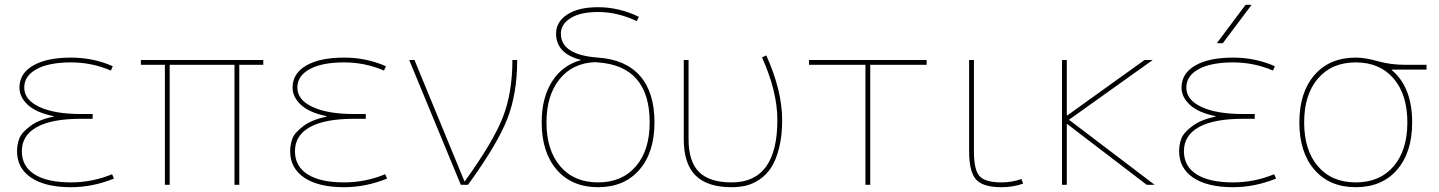

<svg xmlns="http://www.w3.org/2000/svg" viewBox="-20 -770 5995 800"><path d="M203 -284V-286Q130 -301 95.5 -333.5Q61 -366 61 -405Q61 -464 118 -497Q175 -530 276 -530Q369 -530 450 -494L442 -476Q363 -510 276 -510Q184 -510 132.5 -482Q81 -454 81 -405Q81 -354 144 -324.5Q207 -295 316 -295H366V-275H316Q196 -275 133.5 -240.5Q71 -206 71 -140Q71 -77 124 -43.5Q177 -10 276 -10Q364 -10 447 -44L455 -26Q366 10 276 10Q169 10 110 -29.5Q51 -69 51 -140Q51 -168 60.5 -193Q70 -218 106.5 -245Q143 -272 203 -284Z M977 -500V0H957V-500H687V0H667V-500H567V-520H1077V-500Z M1341 -284V-286Q1268 -301 1233.5 -333.5Q1199 -366 1199 -405Q1199 -464 1256 -497Q1313 -530 1414 -530Q1507 -530 1588 -494L1580 -476Q1501 -510 1414 -510Q1322 -510 1270.5 -482Q1219 -454 1219 -405Q1219 -354 1282 -324.5Q1345 -295 1454 -295H1504V-275H1454Q1334 -275 1271.5 -240.5Q1209 -206 1209 -140Q1209 -77 1262 -43.5Q1315 -10 1414 -10Q1502 -10 1585 -44L1593 -26Q1504 10 1414 10Q1307 10 1248 -29.5Q1189 -69 1189 -140Q1189 -168 1198.5 -193Q1208 -218 1244.5 -245Q1281 -272 1341 -284Z M1707 -520 1915 -15H1917Q2035 -179 2075 -281Q2115 -383 2115 -520H2135Q2135 -380 2093.5 -274Q2052 -168 1930 0H1900L1685 -520Z M2459 -511Q2365 -507 2311 -439.5Q2257 -372 2257 -260Q2257 -144 2314.5 -77Q2372 -10 2472 -10Q2572 -10 2629.5 -77Q2687 -144 2687 -260Q2687 -495 2471 -510Q2469 -510 2465 -510.5Q2461 -511 2459 -511ZM2402 -520Q2297 -546 2297 -630Q2297 -679 2343.5 -709.5Q2390 -740 2472 -740Q2559 -740 2642 -700L2633 -682Q2553 -720 2472 -720Q2398 -720 2357.5 -694.5Q2317 -669 2317 -630Q2317 -541 2472 -530Q2587 -522 2647 -453.5Q2707 -385 2707 -260Q2707 -135 2644 -62.5Q2581 10 2472 10Q2363 10 2300 -62.5Q2237 -135 2237 -260Q2237 -363 2280.5 -431Q2324 -499 2402 -520Z M3155 -531 3173 -539Q3239 -392 3239 -270Q3239 -203 3226 -152.5Q3213 -102 3193 -71.5Q3173 -41 3144.5 -22Q3116 -3 3088 3.5Q3060 10 3029 10Q2927 10 2878 -39Q2829 -88 2829 -190V-520H2849V-190Q2849 -97 2892.5 -53.5Q2936 -10 3029 -10Q3219 -10 3219 -270Q3219 -389 3155 -531Z M3606 -500V0H3586V-500H3351V-520H3841V-500Z M4038 -520V-140Q4038 -60 4062.5 -35Q4087 -10 4153 -10Q4196 -10 4236 -24L4243 -5Q4201 10 4153 10Q4076 10 4047 -22Q4018 -54 4018 -140V-520Z M4425 -253V0H4405V-520H4425V-289H4427L4749 -520H4783L4434 -271L4791 0H4758L4427 -253Z M5045 -284V-286Q4972 -301 4937.5 -333.5Q4903 -366 4903 -405Q4903 -464 4960 -497Q5017 -530 5118 -530Q5211 -530 5292 -494L5284 -476Q5205 -510 5118 -510Q5026 -510 4974.5 -482Q4923 -454 4923 -405Q4923 -354 4986 -324.5Q5049 -295 5158 -295H5208V-275H5158Q5038 -275 4975.5 -240.5Q4913 -206 4913 -140Q4913 -77 4966 -43.5Q5019 -10 5118 -10Q5206 -10 5289 -44L5297 -26Q5208 10 5118 10Q5011 10 4952 -29.5Q4893 -69 4893 -140Q4893 -168 4902.5 -193Q4912 -218 4948.5 -245Q4985 -272 5045 -284ZM5075 -590H5050L5170 -750H5195Z M5779 -480V-478Q5864 -407 5864 -260Q5864 -135 5801 -62.5Q5738 10 5629 10Q5520 10 5457 -62.5Q5394 -135 5394 -260Q5394 -385 5457 -457.5Q5520 -530 5629 -530Q5668 -530 5721 -515Q5774 -500 5834 -500H5924V-480ZM5471.5 -77Q5529 -10 5629 -10Q5729 -10 5786.5 -77Q5844 -144 5844 -260Q5844 -376 5786.5 -443Q5729 -510 5629 -510Q5529 -510 5471.5 -443Q5414 -376 5414 -260Q5414 -144 5471.5 -77Z"/></svg>

Font: M PLUS 1p Thin
Style: Regular
Weight: 250
Version: Version 1.062